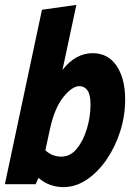

<svg xmlns="http://www.w3.org/2000/svg" viewBox="-20 -755 557 787"><path d="M0 0 152 -715 293 -735 236 -468Q289 -537 360 -537Q423 -537 458 -485Q493 -433 493 -347Q493 -280 472.5 -216Q452 -152 416.5 -100.5Q381 -49 335.5 -18.5Q290 12 240 12Q212 12 185.5 2.5Q159 -7 138 -26L126 0ZM166 -139Q181 -125 197.5 -119Q214 -113 231 -113Q268 -113 294.5 -145Q321 -177 336 -226.5Q351 -276 351 -326Q351 -367 338.5 -384.5Q326 -402 306 -402Q276 -402 240 -357.5Q204 -313 185 -227Z"/></svg>

Font: Radio Canada Condensed
Style: Bold Italic
Weight: 700
Width: 3
Italic angle: -12°
Designer: Charles Daoud, Etienne Aubert Bonn, Alexandre Saumier Demers, Jacques Le Bailly
Foundry: Radio-Canada
Version: Version 2.104; ttfautohint (v1.8.4.7-5d5b);gftools[0.9.28.de